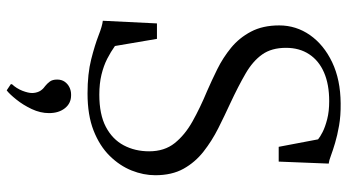

<svg xmlns="http://www.w3.org/2000/svg" viewBox="-254 -538 1045 578"><g transform="rotate(90 269.0 -248.5)"><path d="M261 11Q201.5 11 158.2 0Q115 -11 86.2 -22.2Q57.5 -33.5 42 -35L50 -198H96.5L118 -71.5Q135.5 -59 156.5 -48.2Q177.5 -37.5 204.2 -31Q231 -24.5 264.5 -24.5Q324 -24.5 361.5 -44.2Q399 -64 417 -98Q435 -132 435 -174.5Q435 -220.5 410.5 -251.2Q386 -282 345 -305Q304 -328 253.5 -349Q222.5 -362.5 188 -379.5Q153.5 -396.5 123.5 -421Q93.5 -445.5 74.8 -481Q56 -516.5 56 -566Q56 -617 85.2 -658.8Q114.5 -700.5 167 -725.5Q219.5 -750.5 290.5 -751Q328 -751.5 357.8 -746.2Q387.5 -741 410 -734.2Q432.5 -727.5 447.8 -721.8Q463 -716 472 -715L466 -564.5H421.5L399 -683Q392 -689 376.8 -696.8Q361.5 -704.5 338.2 -710.5Q315 -716.5 284 -716.5Q233.5 -716.5 197.8 -701Q162 -685.5 142.8 -656.2Q123.5 -627 123.5 -586.5Q123.5 -543 143.5 -514.8Q163.5 -486.5 201 -464.8Q238.5 -443 291 -418.5Q328 -401.5 365.8 -382.5Q403.5 -363.5 435.8 -338.2Q468 -313 487.5 -278Q507 -243 507 -193Q507 -157.5 492.8 -121.8Q478.5 -86 448.8 -55.8Q419 -25.5 372.5 -7.2Q326 11 261 11ZM320 127Q320 153 307.8 179Q295.5 205 279.2 225.2Q263 245.5 252 254H251L233 242V238.5Q246 224.5 252.8 207Q259.5 189.5 259.5 178Q259.5 167 255 157Q250.5 147 238.5 138.5Q231 132.5 225 124.5Q219 116.5 219 102.5Q219 89 225.5 79.8Q232 70.5 242.2 65.5Q252.5 60.5 264 60.5H266.5Q290.5 60.5 305.2 79Q320 97.5 320 127Z"/></g></svg>

Font: Merriweather 96pt Light
Style: Regular
Weight: 300
Version: Version 2.100